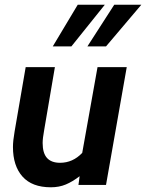

<svg xmlns="http://www.w3.org/2000/svg" viewBox="-20 -785 620 815"><path d="M35 -161Q35 -187 42 -227L89 -500H213L168 -236Q161 -198 161 -178Q161 -135 179.5 -114.5Q198 -94 235 -94Q289 -94 329 -136L394 -500H518L430 0H313L318 -37Q288 -14 259.5 -2Q231 10 196 10Q116 10 75.5 -35.5Q35 -81 35 -161ZM310 -765H425L283 -588H204ZM465 -765H580L430 -588H351Z"/></svg>

Font: Cabin
Style: Bold Italic
Weight: 700
Italic angle: -7°
Designer: Pablo Impallari
Foundry: Pablo Impallari. http://www.impallari.com Igino Marini. http://www.ikern.com
Version: Version 2.200